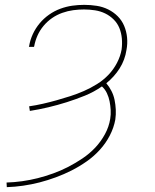

<svg xmlns="http://www.w3.org/2000/svg" viewBox="-20 -548 640 791"><path d="M8 223 7 204Q39 203 71.5 198.5Q104 194 135.5 186Q167 178 199 166.5Q231 155 261 139.5Q291 124 320 104.5Q349 85 372.5 60Q396 35 412.5 4.5Q429 -26 434 -58Q437 -76 436 -94.5Q435 -113 431.5 -130.5Q428 -148 420.5 -164Q413 -180 400 -192Q367 -169 330 -154Q293 -139 255 -127Q217 -115 179 -106Q141 -97 103 -91L100 -110Q128 -114 156.5 -120.5Q185 -127 213.5 -135Q242 -143 270 -152Q298 -161 325.5 -173Q353 -185 379.5 -201.5Q406 -218 427 -240Q448 -262 462 -289Q476 -316 481 -344Q484 -367 482 -389.5Q480 -412 472 -432Q464 -452 448.5 -467.5Q433 -483 413.5 -492.5Q394 -502 371.5 -505.5Q349 -509 326 -509Q304 -509 281.5 -506Q259 -503 236.5 -495Q214 -487 194.5 -473.5Q175 -460 159.5 -441.5Q144 -423 134.5 -401.5Q125 -380 121 -358L120 -355H99L100 -358Q104 -383 115 -407Q126 -431 143 -451.5Q160 -472 182 -487.5Q204 -503 228.5 -512Q253 -521 277.5 -524.5Q302 -528 327 -528Q353 -528 378.5 -524Q404 -520 426 -509Q448 -498 465 -481Q482 -464 491.5 -441.5Q501 -419 503.5 -393.5Q506 -368 501 -342Q498 -322 491 -303Q484 -284 473 -266.5Q462 -249 448 -233.5Q434 -218 418 -205Q430 -191 439 -173.5Q448 -156 452 -136.5Q456 -117 457 -96.5Q458 -76 455 -55Q449 -22 432.5 10Q416 42 391.5 69Q367 96 337 117Q307 138 275.5 154Q244 170 210 182.5Q176 195 143 203.5Q110 212 75.5 217Q41 222 8 223Z"/></svg>

Font: Iosevka Aile Thin Oblique
Style: Regular
Weight: 100
Italic angle: -9°
Designer: Belleve Invis
Foundry: Belleve Invis
Version: Version 31.1.0; ttfautohint (v1.8.4)